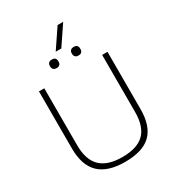

<svg xmlns="http://www.w3.org/2000/svg" viewBox="-239 -1163 1187 1308"><g transform="rotate(-30 354.0 -509.0)"><path d="M86 -251V-700H128V-251Q128 -138 184 -83Q240 -28 356 -28Q472 -28 527.5 -82Q583 -136 583 -251V-700H625V-251Q625 -117 560 -53.5Q495 10 356 10Q219 10 152.5 -54.5Q86 -119 86 -251ZM237 -807V-814Q237 -828 245.5 -836Q254 -844 267 -844H273Q287 -844 295 -836Q303 -828 303 -814V-807Q303 -794 295 -785.5Q287 -777 273 -777H267Q254 -777 245.5 -785.5Q237 -794 237 -807ZM409 -807V-814Q409 -828 417.5 -836Q426 -844 439 -844H445Q459 -844 467 -836Q475 -828 475 -814V-807Q475 -794 467 -785.5Q459 -777 445 -777H439Q426 -777 417.5 -785.5Q409 -794 409 -807ZM422 -1028H466L364 -877H320Z"/></g></svg>

Font: Krub ExtraLight
Style: Regular
Weight: 275
Designer: Ekaluck Peanpanawate
Foundry: Cadson Demak Co.,Ltd.
Version: Version 1.000; ttfautohint (v1.6)